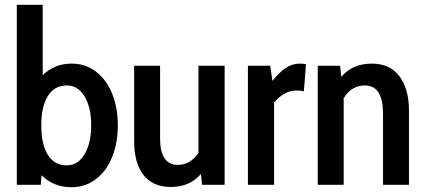

<svg xmlns="http://www.w3.org/2000/svg" viewBox="-20 -770 1770 800"><path d="M471 -248Q471 -176 448 -117.5Q425 -59 381 -24.5Q337 10 278 10Q203 10 153 -40L150 0H50V-750H158V-457Q208 -505 278 -505Q338 -505 382 -470Q426 -435 448.5 -376.5Q471 -318 471 -248ZM360 -248Q360 -322 332.5 -368Q305 -414 258 -414Q207 -414 179.5 -370Q152 -326 152 -248Q152 -168 179.5 -124.5Q207 -81 258 -81Q305 -81 332.5 -127.5Q360 -174 360 -248Z M916 -496V0H822L817 -45Q771 9 692 9Q616 9 577.5 -41.5Q539 -92 539 -180V-496H647V-194Q647 -83 721 -83Q773 -83 807 -133V-496Z M1013 -496H1106L1115 -433Q1145 -470 1171.5 -487.5Q1198 -505 1231 -505Q1244 -505 1255 -502L1246 -389Q1234 -393 1215 -393Q1165 -393 1122 -343V0H1013Z M1684 -309V0H1576V-295Q1576 -354 1557.5 -384Q1539 -414 1500 -414Q1445 -414 1412 -361V0H1304V-496H1397L1402 -450Q1449 -505 1529 -505Q1605 -505 1644.5 -452Q1684 -399 1684 -309Z"/></svg>

Font: Cabin Condensed SemiBold
Style: Regular
Weight: 600
Width: 3
Designer: Pablo Impallari
Foundry: Pablo Impallari. http://www.impallari.com Igino Marini. http://www.ikern.com
Version: Version 2.001